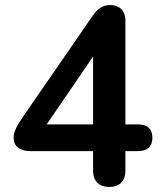

<svg xmlns="http://www.w3.org/2000/svg" viewBox="-20 -733 640 761"><path d="M413 8C453 8 477 -15 477 -56V-134H526C564 -134 584 -152 584 -187C584 -222 564 -240 526 -240H477V-649C477 -693 452 -713 417 -713C387 -713 366 -698 347 -670L73 -273C44 -231 34 -209 34 -187C34 -151 61 -134 102 -134H349V-56C349 -15 373 8 413 8ZM349 -240H165L349 -509Z"/></svg>

Font: Nunito
Style: Bold
Weight: 700
Designer: Vernon Adams
Foundry: Vernon Adams
Version: Version 3.602